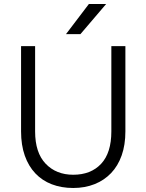

<svg xmlns="http://www.w3.org/2000/svg" viewBox="-20 -930 730 957"><path d="M345 7Q286 7 238 -11.5Q190 -30 156 -66Q122 -102 103.5 -154.5Q85 -207 85 -275V-700H155V-275Q155 -169 207.5 -114Q260 -59 345 -59Q433 -59 484 -113.5Q535 -168 535 -275V-700H605V-275Q605 -208 586.5 -155.5Q568 -103 533.5 -67Q499 -31 451 -12Q403 7 345 7ZM423 -910H509L381 -760H309Z"/></svg>

Font: Retni Sans
Style: Regular
Weight: 400
Designer: Vitaly Kuzmin
Foundry: ParaType Ltd.
Version: Version 1.00;March 2, 2019;FontCreator 11.5.0.2425 64-bit; t